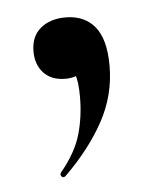

<svg xmlns="http://www.w3.org/2000/svg" viewBox="-34 -137 290 358"><g transform="rotate(-5 111.0 42.0)"><path d="M101 -106Q136 -106 155.5 -82.5Q175 -59 175 -9Q175 46 148.5 94.5Q122 143 75 189Q71 192 68 189Q65 186 67 182Q96 147 105.5 114Q115 81 115 44Q115 14 109.5 1Q104 -12 94 -20L131 -27Q132 -10 121 -1Q110 8 91 8Q65 8 50.5 -7.5Q36 -23 36 -48Q36 -76 54 -91Q72 -106 101 -106Z"/></g></svg>

Font: Cormorant Light
Style: Regular
Weight: 300
Designer: Christian Thalmann (Catharsis Fonts)
Foundry: Catharsis Fonts
Version: Version 4.000